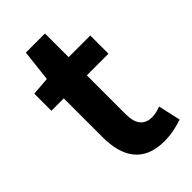

<svg xmlns="http://www.w3.org/2000/svg" viewBox="-223 -782 866 866"><g transform="rotate(-45 210.0 -348.5)"><path d="M284 14C333 14 372 3 402 -7L378 -114C363 -108 341 -102 323 -102C273 -102 247 -132 247 -196V-444H385V-560H247V-711H125L108 -560L21 -553V-444H100V-196C100 -71 151 14 284 14Z"/></g></svg>

Font: DAIFUKU Sans JP
Style: Bold
Weight: 700
Designer: Original font ‘Source Han Sans JP’ : Ryoko NISHIZUKA  (kana, bopomofo & ideographs); Paul D. Hunt (Latin, Greek & Cyrill
Foundry: Daifuku
Version: Version 1.001